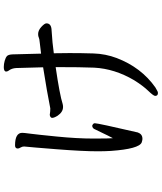

<svg xmlns="http://www.w3.org/2000/svg" viewBox="62 -868 875 1040"><g transform="rotate(-90 500.0 -348.5)"><path d="M268 -15Q293 -15 302 -40Q352 -256 352 -273Q352 -282 339 -287Q324 -287 318 -270Q315 -265 299.5 -232Q284 -199 271 -175Q269 -193 269 -281Q269 -369 280 -479.5Q291 -590 295.5 -623.5Q300 -657 300 -666Q300 -705 232 -705Q215 -705 215 -690Q215 -684 220.5 -675Q226 -666 226 -656Q222 -619 211 -478.5Q200 -338 200 -258Q200 -218 202 -186Q213 -33 248 -19Q252 -18 257 -16.5Q262 -15 268 -15ZM516 69Q522 69 529 64.5Q536 60 546 55Q654 -21 705 -154Q728 -215 730 -280.5Q732 -346 732 -410L731 -495Q787 -503 854 -507Q893 -508 893 -535Q893 -545 874 -562.5Q855 -580 835 -580Q823 -580 816.5 -576.5Q810 -573 787.5 -571Q765 -569 729 -564L725 -718Q724 -741 716 -748.5Q708 -756 690.5 -761Q673 -766 656 -766Q632 -766 632 -753Q632 -747 636 -741Q650 -723 651 -698Q652 -673 655 -553Q522 -532 432 -514Q415 -514 397 -517Q381 -514 381 -504Q381 -493 393 -474Q413 -445 440 -445Q448 -445 456 -447Q505 -463 656 -485Q656 -347 653 -276Q647 -165 585 -60Q555 -12 527.5 16.5Q500 45 500 54Q500 69 516 69Z"/></g></svg>

Font: LXGW WenKai TC
Style: Bold
Weight: 700
Designer: LXGW / Fontworks Inc.
Foundry: LXGW / Fontworks Inc.
Version: Version 1.330;April 28, 2024